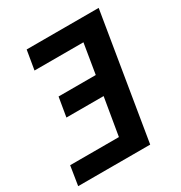

<svg xmlns="http://www.w3.org/2000/svg" viewBox="-172 -857 921 979"><g transform="rotate(-30 288.0 -367.5)"><path d="M5 0H429L550 -735H126L107 -622H395L366 -446H147L128 -333H347L310 -113H23Z"/></g></svg>

Font: Iosevka Sparkle Extrabold
Style: Italic
Weight: 800
Italic angle: -9°
Designer: Belleve Invis
Foundry: Belleve Invis
Version: Version 4.5.0; ttfautohint (v1.8.3)